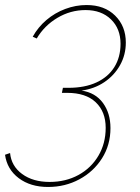

<svg xmlns="http://www.w3.org/2000/svg" viewBox="-45 -596 555 763"><path d="M146 147Q76 147 29.5 112Q-17 77 -25 19L-5 12Q0 64 43 95.5Q86 127 152 127Q216 127 266.5 99.5Q317 72 346 23Q375 -26 375 -88Q375 -152 335.5 -189.5Q296 -227 222 -227H201L205 -247H227Q292 -247 338.5 -268.5Q385 -290 409.5 -329.5Q434 -369 434 -422Q434 -482 396 -519Q358 -556 295 -556Q235 -556 183 -525Q131 -494 101 -443L85 -450Q106 -488 139.5 -516.5Q173 -545 214.5 -560.5Q256 -576 299 -576Q370 -576 412.5 -534Q455 -492 455 -427Q455 -378 432 -337Q409 -296 369.5 -269.5Q330 -243 279 -236Q334 -228 364 -187Q394 -146 394 -87Q394 -20 360.5 33Q327 86 270.5 116.5Q214 147 146 147Z"/></svg>

Font: Raleway Thin
Style: Italic
Weight: 100
Italic angle: -12°
Designer: Matt McInerney, Pablo Impallari, Rodrigo Fuenzalida
Foundry: Matt McInerney, Pablo Impallari, Rodrigo Fuenzalida
Version: Version 4.026